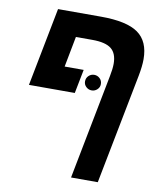

<svg xmlns="http://www.w3.org/2000/svg" viewBox="-88 -675 775 932"><g transform="rotate(10 300.0 -209.0)"><path d="M334 -606Q460.9 -606 517.1 -566.2Q573.2 -526.4 573.2 -438Q573.2 -404.3 564 -356L458 188H326.2L426.8 -330.1Q434.1 -366.7 434.1 -391.1Q434.1 -442.4 405.5 -465.1Q377 -487.8 312 -487.8H231L202.1 -336.9H295.9L272.9 -219.2H46.9L122.1 -606ZM312 -283.2Q312 -300.3 323.7 -311.3Q335.4 -322.3 351.1 -322.3Q366.7 -322.3 378.4 -311.3Q390.1 -300.3 390.1 -283.2Q390.1 -267.6 378.4 -256.6Q366.7 -245.6 351.1 -245.6Q335.4 -245.6 323.7 -256.6Q312 -267.6 312 -283.2Z"/></g></svg>

Font: Liberation Mono
Style: Bold Italic
Weight: 700
Italic angle: -12°
Monospace: yes
Designer: Steve Matteson
Foundry: Ascender Corporation
Version: Version 2.1.5